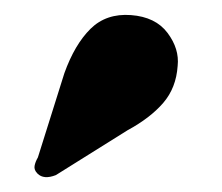

<svg xmlns="http://www.w3.org/2000/svg" viewBox="-20 -749 302 261"><path d="M67.5 -649.5Q81.5 -688.5 103 -709.8Q124.5 -731 158 -728.5Q191.5 -726 207.8 -704.2Q224 -682.5 221.5 -659.5Q219.5 -629.5 201.8 -609Q184 -588.5 153.5 -572L56 -511Q39.5 -504.5 31 -513Q26 -518 27 -523.5Q28 -529 31.5 -535Z"/></svg>

Font: Fraunces 72pt S000 Black
Style: Regular
Weight: 900
Version: Version 1.000; ttfautohint (v1.8.3)